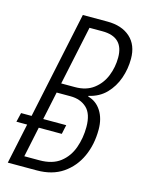

<svg xmlns="http://www.w3.org/2000/svg" viewBox="-118 -780 636 846"><g transform="rotate(15 200.0 -357.0)"><path d="M2 0 41 -184H-8L2 -226H50L153 -714H265Q331 -714 369.5 -679.5Q408 -645 408 -582Q408 -536 393 -493Q378 -450 347.5 -418.5Q317 -387 269 -376V-373Q307 -363 329 -328.5Q351 -294 351 -244Q351 -176 326 -121Q301 -66 253 -33Q205 0 134 0ZM202 -398Q253 -398 286.5 -423.5Q320 -449 336 -489Q352 -529 352 -573Q352 -667 255 -667H196L139 -398ZM134 -46Q193 -46 228.5 -73.5Q264 -101 280 -146Q296 -191 296 -241Q296 -301 267.5 -327.5Q239 -354 193 -354H130L103 -226H208L199 -184H94L65 -46Z"/></g></svg>

Font: Noto Sans ExtraCondensed Light
Style: Italic
Weight: 300
Width: 2
Italic angle: -12°
Designer: Monotype Design Team
Foundry: Monotype Imaging Inc.
Version: Version 2.013; ttfautohint (v1.8.4.7-5d5b)